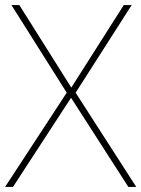

<svg xmlns="http://www.w3.org/2000/svg" viewBox="-23 -734 555 754"><path d="M512 0H481L256 -350L28 0H-3L239 -370L22 -714H53L257 -390L463 -714H494L274 -370Z"/></svg>

Font: Noto Sans Khmer Thin
Style: Regular
Weight: 250
Version: Version 2.003